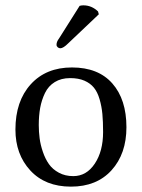

<svg xmlns="http://www.w3.org/2000/svg" viewBox="-20 -693 534 723"><path d="M244.1 -398.9Q210.4 -398.9 186.3 -384Q162.1 -369.1 149.4 -342.8Q136.7 -316.4 131.3 -286.9Q126 -257.3 126 -222.2Q126 -196.8 129.2 -172.4Q132.3 -147.9 141.4 -121.3Q150.4 -94.7 164.3 -75Q178.2 -55.2 201.9 -42.5Q225.6 -29.8 255.9 -29.8Q305.7 -29.8 336.9 -76.7Q368.2 -123.5 368.2 -195.8Q368.2 -235.4 365.5 -263.9Q362.8 -292.5 355 -319.3Q347.2 -346.2 333.7 -362.8Q320.3 -379.4 297.9 -389.2Q275.4 -398.9 244.1 -398.9ZM38.1 -205.1Q38.1 -312 95.7 -375.5Q153.3 -439 251 -439Q350.1 -439 403.1 -378.7Q456.1 -318.4 456.1 -213.9Q456.1 -113.8 400.1 -52Q344.2 9.8 247.1 9.8Q150.4 9.8 94.2 -51Q38.1 -111.8 38.1 -205.1ZM279.8 -670.9Q285.6 -672.9 293.9 -672.9Q325.2 -672.9 349.1 -649.9L352.1 -639.2L236.8 -529.8Q218.3 -511.2 207 -511.2Q201.7 -511.2 197.3 -515.1Q192.9 -519 192.9 -523.9Q192.9 -525.9 193.1 -527.8Q193.4 -529.8 193.6 -531Q193.8 -532.2 194.6 -534.2Q195.3 -536.1 195.6 -537.1Q195.8 -538.1 197.3 -540.5Q198.7 -543 199.2 -543.7Q199.7 -544.4 201.9 -547.6Q204.1 -550.8 204.6 -551.8Z"/></svg>

Font: Linux Biolinum
Style: Regular
Weight: 400
Designer: Philipp H. Poll
Foundry: Philipp H. Poll
Version: Version 0.6.4